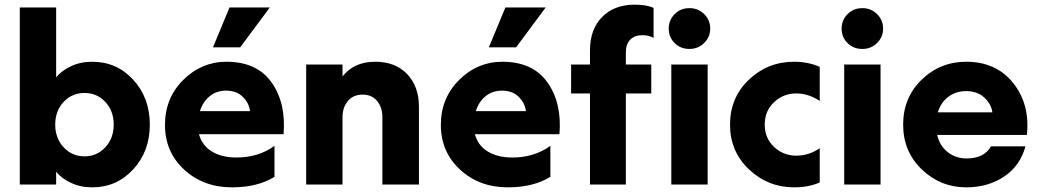

<svg xmlns="http://www.w3.org/2000/svg" viewBox="-20 -792 4461 824"><path d="M376 -527Q481 -527 552 -449.5Q623 -372 623 -257Q623 -143 552 -65.5Q481 12 376 12Q325 12 284 -7.5Q243 -27 221 -55V0H65V-760H221V-460Q243 -488 284 -507.5Q325 -527 376 -527ZM343 -393Q289 -393 253 -354.5Q217 -316 217 -257Q217 -199 253 -160Q289 -121 343 -121Q396 -121 432 -160Q468 -199 468 -257Q468 -316 432 -354.5Q396 -393 343 -393Z M894 -589 965 -760H1138L1011 -589ZM688 -256Q688 -371 766.5 -449Q845 -527 952 -527Q1082 -527 1145 -439Q1208 -351 1197 -216H834Q847 -168 889 -142Q931 -116 995 -116Q1089 -116 1158 -166V-33Q1085 12 975 12Q853 12 770.5 -64Q688 -140 688 -256ZM950 -403Q910 -403 880.5 -379.5Q851 -356 838 -315H1053Q1049 -350 1022 -376.5Q995 -403 950 -403Z M1450 -290V0H1294V-515H1450V-464Q1499 -527 1590 -527Q1677 -527 1727.5 -474Q1778 -421 1778 -333V0H1621V-290Q1621 -331 1598.5 -358.5Q1576 -386 1536 -386Q1496 -386 1473 -358.5Q1450 -331 1450 -290Z M2078 -589 2149 -760H2322L2195 -589ZM1872 -256Q1872 -371 1950.5 -449Q2029 -527 2136 -527Q2266 -527 2329 -439Q2392 -351 2381 -216H2018Q2031 -168 2073 -142Q2115 -116 2179 -116Q2273 -116 2342 -166V-33Q2269 12 2159 12Q2037 12 1954.5 -64Q1872 -140 1872 -256ZM2134 -403Q2094 -403 2064.5 -379.5Q2035 -356 2022 -315H2237Q2233 -350 2206 -376.5Q2179 -403 2134 -403Z M2785 -758V-629Q2766 -641 2737 -641Q2704 -641 2685 -622Q2666 -603 2666 -568V-515H2775V-391H2666V0H2512V-391H2431V-515H2512V-576Q2512 -666 2564 -719Q2616 -772 2704 -772Q2756 -772 2785 -758Z M2940 -757Q2976 -757 3002 -731.5Q3028 -706 3028 -669Q3028 -633 3002 -607.5Q2976 -582 2940 -582H2938Q2901 -582 2875.5 -607Q2850 -632 2850 -669Q2850 -706 2875.5 -731.5Q2901 -757 2938 -757ZM2861 -515H3017V0H2861Z M3498 -156V-9Q3451 12 3388 12Q3276 12 3194.5 -65Q3113 -142 3113 -257Q3113 -373 3194 -450Q3275 -527 3388 -527Q3449 -527 3498 -505V-359Q3449 -391 3397 -391Q3342 -391 3302 -353.5Q3262 -316 3262 -257Q3262 -199 3302 -161.5Q3342 -124 3397 -124Q3452 -124 3498 -156Z M3682 -757Q3718 -757 3744 -731.5Q3770 -706 3770 -669Q3770 -633 3744 -607.5Q3718 -582 3682 -582H3680Q3643 -582 3617.5 -607Q3592 -632 3592 -669Q3592 -706 3617.5 -731.5Q3643 -757 3680 -757ZM3603 -515H3759V0H3603Z M4381 -164Q4358 -80 4289 -34Q4220 12 4127 12Q4016 12 3936 -65Q3856 -142 3856 -257Q3856 -373 3935.5 -450Q4015 -527 4127 -527Q4255 -527 4328 -436Q4401 -345 4387 -213H4002Q4013 -166 4047.5 -139Q4082 -112 4128 -112Q4204 -112 4233 -164ZM4127 -401Q4083 -401 4050.5 -377Q4018 -353 4005 -310H4239Q4234 -346 4204 -373.5Q4174 -401 4127 -401Z"/></svg>

Font: Freely
Style: Bold
Weight: 700
Designer: Kris Sowersby
Foundry: Klim Type Foundry
Version: Version 1.006;hotconv 1.0.113;makeotfexe 2.5.65598;200799169